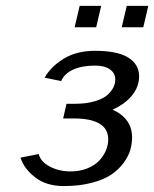

<svg xmlns="http://www.w3.org/2000/svg" viewBox="-20 -623 524 653"><path d="M49.8 0ZM429.2 -155.8Q429.2 -134.3 423.1 -113Q417 -91.8 400.4 -69.1Q383.8 -46.4 358.6 -29.3Q333.5 -12.2 291.7 -1.2Q250 9.8 196.8 9.8Q137.7 9.8 99.6 -19.8Q61.5 -49.3 49.8 -86.9L111.8 -99.1Q117.7 -73.2 149.2 -56.6Q180.7 -40 220.2 -40Q251.5 -40 276.9 -50.3Q302.2 -60.5 317.4 -76.7Q332.5 -92.8 340.3 -111.6Q348.1 -130.4 348.1 -148.9Q348.1 -220.2 230 -220.2H194.8L206.1 -270H233.9Q272 -270 300.5 -278.1Q329.1 -286.1 343.8 -298.8Q358.4 -311.5 365.2 -325Q372.1 -338.4 372.1 -352.1Q372.1 -374 354 -387Q335.9 -399.9 303.2 -399.9Q258.8 -399.9 228.8 -386.2Q198.7 -372.6 188 -347.2L131.8 -358.9Q153.8 -397.5 197.5 -423.8Q241.2 -450.2 303.2 -450.2Q379.9 -450.2 416.5 -427Q453.1 -403.8 453.1 -363.8Q453.1 -328.1 429.2 -298.6Q405.3 -269 362.8 -250Q429.2 -220.2 429.2 -155.8ZM484.4 -530.3ZM411.1 -603H484.4L467.3 -530.3H394ZM251 -603H324.2L307.1 -530.3H233.9Z"/></svg>

Font: Pfennig
Style: Italic
Weight: 500
Italic angle: -13°
Version: Version 20120410 ; ttfautohint (v0.8)